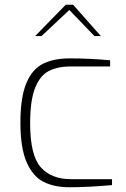

<svg xmlns="http://www.w3.org/2000/svg" viewBox="-20 -783 530 809"><path d="M66 -266Q66 -373 91 -432.5Q116 -492 161.5 -514.5Q207 -537 274 -537Q359 -537 444 -529V-503H280Q222 -503 185 -483.5Q148 -464 127.5 -411.5Q107 -359 107 -263Q107 -129 151.5 -78.5Q196 -28 280 -28H452V-3Q349 6 273 6Q208 6 163 -17Q118 -40 92 -100Q66 -160 66 -266ZM257 -763H288L405 -631H378L272 -741L155 -631H128Z"/></svg>

Font: Exo ExtraLight
Style: Regular
Weight: 275
Designer: Natanael Gama
Foundry: Natanael Gama
Version: Version 1.500; ttfautohint (v1.6)